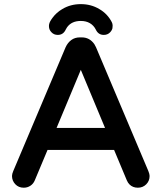

<svg xmlns="http://www.w3.org/2000/svg" viewBox="-20 -876 769 913"><path d="M213.9 -761.7Q215.8 -772.5 229.5 -791Q248 -816.4 276.4 -833Q315.4 -856.4 364.3 -856.4Q413.1 -856.4 452.1 -833Q491.2 -810.5 511.7 -770.5Q515.6 -762.7 515.6 -754.4Q515.6 -746.1 514.6 -741.2Q511.7 -730.5 502.9 -721.7Q491.2 -710 473.6 -710Q447.3 -710 435.5 -735.4Q425.8 -754.9 407.7 -765.6Q389.6 -776.4 364.3 -776.4Q320.3 -776.4 298.8 -746.1Q295.9 -741.2 293 -736.3Q281.2 -710 254.9 -710Q236.3 -710 224.6 -722.7Q218.8 -728.5 215.8 -735.8Q212.9 -743.2 212.9 -749Q212.9 -754.9 212.9 -756.8Q212.9 -758.8 213.9 -761.7ZM37.1 -39.1Q37.1 -48.8 43 -62.5L292 -651.4Q301.8 -672.9 318.8 -685.5Q335.9 -698.2 359.4 -698.2H369.1Q406.2 -698.2 428.7 -666Q432.6 -659.2 436.5 -651.4L685.5 -62.5Q691.4 -47.9 691.4 -39.1Q691.4 -15.6 675.3 0.5Q659.2 16.6 635.7 16.6Q611.3 16.6 595.7 1Q587.9 -6.8 583 -18.6L522.5 -163.1H206.1L145.5 -18.6Q138.7 -2 124.5 7.3Q110.4 16.6 92.8 16.6Q68.4 16.6 52.7 0Q37.1 -16.6 37.1 -39.1ZM479.5 -267.6 364.3 -543.9 249 -267.6Z"/></svg>

Font: FakePearl
Style: SemiBold
Weight: 400
Version: Version 1.2